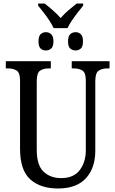

<svg xmlns="http://www.w3.org/2000/svg" viewBox="-20 -1062 656 1092"><path d="M285 -902Q276 -922 260.5 -945.5Q245 -969 227.5 -991.5Q210 -1014 197 -1030V-1042H234Q257 -1024 281.5 -1002.5Q306 -981 325 -959Q343 -981 368 -1002.5Q393 -1024 416 -1042H453V-1030Q440 -1014 422.5 -991.5Q405 -969 389 -945.5Q373 -922 364 -902ZM241 -775Q223 -775 211 -786Q199 -797 199 -827Q199 -856 211 -867.5Q223 -879 241 -879Q258 -879 271 -867.5Q284 -856 284 -827Q284 -797 271 -786Q258 -775 241 -775ZM410 -775Q392 -775 379.5 -786Q367 -797 367 -827Q367 -856 379.5 -867.5Q392 -879 410 -879Q427 -879 439.5 -867.5Q452 -856 452 -827Q452 -797 439.5 -786Q427 -775 410 -775ZM310 10Q210 10 152 -42Q94 -94 94 -216V-605Q94 -649 74 -661Q54 -673 25 -673H13V-714H269V-673H258Q228 -673 208.5 -660.5Q189 -648 189 -601V-210Q189 -122 228 -85.5Q267 -49 328 -49Q399 -49 433.5 -94.5Q468 -140 468 -207V-605Q468 -649 448.5 -661Q429 -673 399 -673H388V-714H603V-673H592Q562 -673 542 -660.5Q522 -648 522 -601V-205Q522 -106 468.5 -48Q415 10 310 10Z"/></svg>

Font: Noto Serif Condensed
Style: Regular
Weight: 400
Width: 3
Designer: Monotype Design Team
Foundry: Monotype Imaging Inc.
Version: Version 2.013; ttfautohint (v1.8.4.7-5d5b)